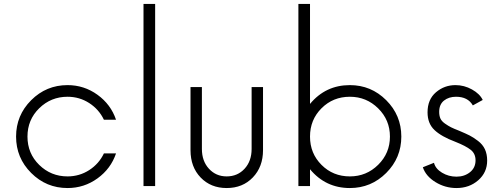

<svg xmlns="http://www.w3.org/2000/svg" viewBox="-20 -940 2526 970"><path d="M321.2 10Q213.8 10 137.5 -66.2Q61.2 -142.5 61.2 -250Q61.2 -357.5 137.5 -433.8Q213.8 -510 321.2 -510Q405 -510 472.5 -461.2Q540 -412.5 566.2 -335H505Q480 -387.5 430.6 -419.4Q381.2 -451.2 321.2 -451.2Q237.5 -451.2 178.1 -393.1Q118.8 -335 118.8 -250Q118.8 -165 178.1 -106.9Q237.5 -48.8 321.2 -48.8Q381.2 -48.8 430.6 -80.6Q480 -112.5 505 -165H566.2Q540 -87.5 472.5 -38.8Q405 10 321.2 10Z M705 0V-920H763.8V0Z M1125 10Q1045 10 993.8 -43.1Q942.5 -96.2 942.5 -181.2V-500H1000V-187.5Q1000 -126.2 1035.6 -87.5Q1071.2 -48.8 1125 -48.8Q1180 -48.8 1215.6 -87.5Q1251.2 -126.2 1251.2 -187.5V-500H1308.8V-181.2Q1308.8 -97.5 1257.5 -43.8Q1206.2 10 1125 10Z M1747.5 -510Q1855 -510 1931.2 -433.8Q2007.5 -357.5 2007.5 -250Q2007.5 -142.5 1931.2 -66.2Q1855 10 1747.5 10Q1625 10 1546.2 -85V0H1487.5V-920H1546.2V-415Q1625 -510 1747.5 -510ZM1747.5 -48.8Q1831.2 -48.8 1890.6 -107.5Q1950 -166.2 1950 -250Q1950 -333.8 1890.6 -392.5Q1831.2 -451.2 1747.5 -451.2Q1662.5 -451.2 1604.4 -393.1Q1546.2 -335 1546.2 -250Q1546.2 -165 1604.4 -106.9Q1662.5 -48.8 1747.5 -48.8Z M2286.2 10Q2228.8 10 2180 -20Q2131.2 -50 2116.2 -95L2172.5 -117.5Q2180 -87.5 2213.1 -67.5Q2246.2 -47.5 2286.2 -47.5Q2326.2 -47.5 2354.4 -70Q2382.5 -92.5 2382.5 -130Q2382.5 -163.8 2358.1 -183.1Q2333.8 -202.5 2280 -223.8Q2210 -250 2175 -283.1Q2140 -316.2 2140 -372.5Q2140 -437.5 2182.5 -473.8Q2225 -510 2281.2 -510Q2325 -510 2364.4 -488.1Q2403.8 -466.2 2418.8 -435L2368.8 -407.5Q2343.8 -451.2 2283.8 -451.2Q2247.5 -451.2 2223.1 -431.9Q2198.8 -412.5 2198.8 -375Q2198.8 -355 2205 -341.2Q2211.2 -327.5 2228.1 -315.6Q2245 -303.8 2258.8 -296.9Q2272.5 -290 2301.2 -278.8Q2333.8 -265 2352.5 -255.6Q2371.2 -246.2 2395 -228.1Q2418.8 -210 2430 -185.6Q2441.2 -161.2 2441.2 -128.8Q2441.2 -68.8 2396.2 -29.4Q2351.2 10 2286.2 10Z"/></svg>

Font: Now Light
Style: Regular
Weight: 300
Designer: Alfredo Marco Pradil
Foundry: Alfredo Marco Pradil
Version: Version 1.002;PS 001.002;hotconv 1.0.88;makeotf.lib2.5.64775